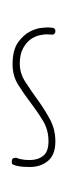

<svg xmlns="http://www.w3.org/2000/svg" viewBox="86 -718 114 327"><g transform="rotate(-90 143.5 -555.0)"><path d="M252 -518.2Q247.4 -519.5 247.4 -524.1Q247.4 -524.7 247.7 -526Q248 -527.3 248 -533.9Q248 -537.8 246.4 -545.2Q244.8 -552.7 239.6 -560.2Q234.4 -567.7 224.3 -573.2Q214.2 -578.8 197.9 -578.8Q181.6 -578.8 167 -569.3Q152.3 -559.9 136.7 -548.5Q121.1 -537.1 103.8 -527.7Q86.6 -518.2 65.8 -518.2Q43 -518.2 32.6 -530.6Q22.1 -543 22.1 -561.8Q22.1 -574.2 23.4 -580.7Q24.7 -587.2 26 -589.8Q27.3 -592.4 29 -592.4Q30.6 -592.4 31.9 -592.4Q37.8 -592.4 37.8 -585.9V-584.6Q37.1 -584 35.5 -577.5Q33.9 -571 33.9 -561.8Q33.9 -548.2 41 -539.1Q48.2 -529.9 65.8 -529.9Q85.3 -529.9 100.9 -539.4Q116.5 -548.8 131.8 -560.5Q147.1 -572.3 162.4 -581.7Q177.7 -591.1 196.6 -591.1Q221.4 -591.1 234.4 -581.7Q247.4 -572.3 252.9 -561.2Q258.5 -550.1 259.1 -541Q259.8 -531.9 259.8 -532.6Q259.8 -523.4 258.5 -520.8Q257.2 -518.2 253.3 -518.2Z"/></g></svg>

Font: League Script
Style: League Script
Weight: 400
Foundry: Haley Fiege
Version: Version 1.001